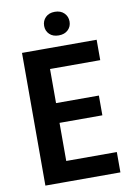

<svg xmlns="http://www.w3.org/2000/svg" viewBox="-97 -954 687 1013"><g transform="rotate(-10 246.5 -447.5)"><path d="M463.9 -108.9V0H155.3V-108.9ZM192.9 -710.9V0H62V-710.9ZM422.4 -418.9V-313H155.3V-418.9ZM461.9 -710.9V-601.6H155.3V-710.9ZM201.7 -830.6Q201.7 -857.9 220 -876.2Q238.3 -894.5 269.5 -894.5Q300.8 -894.5 319.3 -876.2Q337.9 -857.9 337.9 -830.6Q337.9 -803.7 319.3 -785.9Q300.8 -768.1 269.5 -768.1Q238.3 -768.1 220 -785.9Q201.7 -803.7 201.7 -830.6Z"/></g></svg>

Font: Roboto Condensed SemiBold
Style: Regular
Weight: 600
Designer: Christian Robertson
Foundry: Google
Version: Version 3.008; 2023